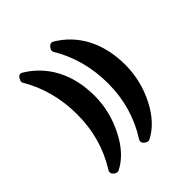

<svg xmlns="http://www.w3.org/2000/svg" viewBox="-144 -581 677 677"><g transform="rotate(-45 194.5 -243.0)"><path d="M345.2 -247.1C345.2 -356.4 300.3 -439.5 222.7 -484.9L221.2 -485.8L219.7 -486.3C213.9 -487.8 209 -485.8 204.6 -481.4C202.1 -479 200.2 -476.1 198.2 -472.2C195.8 -467.8 195.8 -463.4 197.8 -459.5C236.3 -395.5 255.9 -323.2 255.9 -243.2C255.9 -164.1 234.9 -91.8 193.4 -26.9C189 -19.5 190.4 -12.2 198.2 -5.9C204.1 -1 209.5 1 214.8 0.5L216.3 0L217.8 -0.5C254.4 -18.6 285.2 -51.3 309.1 -98.1C333 -145 345.2 -194.8 345.2 -247.1ZM43.9 -460C82.5 -395 101.6 -322.8 101.6 -243.7C101.6 -164.1 81.5 -92.3 41 -27.8C35.6 -18.6 38.1 -11.2 43.9 -5.9C49.8 -0.5 55.7 1.5 61.5 0.5L63 0L64.5 -0.5C101.1 -18.6 131.3 -51.3 155.3 -98.6C179.2 -145.5 191.4 -194.8 191.4 -247.1C191.4 -356.4 145.5 -438.5 67.9 -484.9L66.4 -485.8L64.9 -486.3C55.7 -488.3 49.3 -483.4 44.9 -471.7C42.5 -467.3 42.5 -463.4 43.9 -460Z"/></g></svg>

Font: Parastoo
Style: Bold
Weight: 700
Foundry: Saber Rastikerdar (saber.rastikerdar@gmail.com)
Version: Version 2.0.1